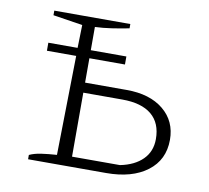

<svg xmlns="http://www.w3.org/2000/svg" viewBox="-64 -589 718 659"><g transform="rotate(10 295.5 -259.0)"><path d="M74 0V-15Q91 -23 115 -26.5Q139 -30 169 -32L175 -378H73V-406H175L177 -486L74 -502V-518H339V-503Q309 -497 278.5 -492.5Q248 -488 221 -487V-406H345V-378H221V-293H366Q447 -293 494.5 -254Q542 -215 542 -150Q542 -80 489 -40Q436 0 346 0ZM221 -35H388Q438 -45 466 -73Q494 -101 494 -144Q494 -200 459 -229Q424 -258 357 -258H221Z"/></g></svg>

Font: Piazzolla SC ExtraLight
Style: Regular
Weight: 200
Designer: Juan Pablo del Peral
Foundry: Huerta Tipografica
Version: Version 1.330